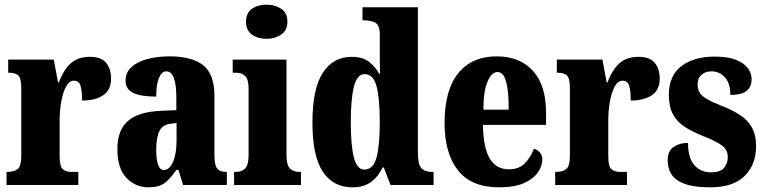

<svg xmlns="http://www.w3.org/2000/svg" viewBox="-20 -791 3273 821"><path d="M8 0V-56H12Q41 -56 56 -68.5Q71 -81 71 -128V-412Q71 -456 58.5 -468Q46 -480 19 -480H15V-536H210L228 -439H232Q253 -495 284 -521.5Q315 -548 364 -548Q413 -548 434 -522Q455 -496 455 -455Q455 -406 421 -383.5Q387 -361 331 -361Q331 -402 324.5 -424Q318 -446 295 -446Q276 -446 262.5 -421Q249 -396 242 -357Q235 -318 235 -277V-123Q235 -79 248.5 -67.5Q262 -56 285 -56H315V0Z M614 10Q560 10 521 -30Q482 -70 482 -154Q482 -236 528 -274.5Q574 -313 666 -317L734 -320V-374Q734 -486 691 -486Q672 -486 660 -458.5Q648 -431 648 -378Q581 -378 549 -394Q517 -410 517 -446Q517 -482 543 -505Q569 -528 611.5 -539Q654 -550 705 -550Q801 -550 849 -512Q897 -474 897 -380V-126Q897 -86 908 -71Q919 -56 947 -56H950V0H763L743 -64H734Q706 -24 682 -7Q658 10 614 10ZM680 -64Q705 -64 720 -99Q735 -134 735 -191V-265L710 -262Q675 -258 661.5 -230.5Q648 -203 648 -150Q648 -109 656 -86.5Q664 -64 680 -64Z M1120 -625Q1083 -625 1057.5 -643Q1032 -661 1032 -698Q1032 -736 1057.5 -753.5Q1083 -771 1120 -771Q1156 -771 1182.5 -753.5Q1209 -736 1209 -698Q1209 -661 1182.5 -643Q1156 -625 1120 -625ZM981 0V-56H990Q1014 -56 1028.5 -71Q1043 -86 1043 -129V-413Q1043 -452 1028 -466Q1013 -480 990 -480H975V-536H1205V-127Q1205 -85 1220 -70.5Q1235 -56 1258 -56H1267V0Z M1487 10Q1405 10 1360.5 -56.5Q1316 -123 1316 -267Q1316 -412 1360.5 -480Q1405 -548 1484 -548Q1530 -548 1557 -527.5Q1584 -507 1601 -476H1605Q1604 -499 1604 -529Q1604 -559 1604 -588V-643Q1604 -684 1584.5 -694Q1565 -704 1538 -704H1530V-760H1767V-135Q1767 -89 1781.5 -72.5Q1796 -56 1827 -56H1834V0H1650L1621 -75H1616Q1597 -35 1566 -12.5Q1535 10 1487 10ZM1538 -66Q1576 -66 1590 -117.5Q1604 -169 1604 -269Q1604 -368 1590.5 -421Q1577 -474 1539 -474Q1507 -474 1493.5 -421Q1480 -368 1480 -268Q1480 -167 1493.5 -116.5Q1507 -66 1538 -66Z M2114 10Q1996 10 1938.5 -62.5Q1881 -135 1881 -265Q1881 -406 1939.5 -478Q1998 -550 2104 -550Q2202 -550 2258.5 -488.5Q2315 -427 2315 -308V-257H2045Q2047 -158 2074.5 -112.5Q2102 -67 2156 -67Q2199 -67 2224 -92.5Q2249 -118 2263 -155Q2278 -151 2288.5 -139Q2299 -127 2299 -109Q2299 -82 2280.5 -54.5Q2262 -27 2221.5 -8.5Q2181 10 2114 10ZM2155 -322Q2156 -398 2144.5 -440.5Q2133 -483 2108 -483Q2082 -483 2064.5 -441.5Q2047 -400 2047 -322Z M2354 0V-56H2358Q2387 -56 2402 -68.5Q2417 -81 2417 -128V-412Q2417 -456 2404.5 -468Q2392 -480 2365 -480H2361V-536H2556L2574 -439H2578Q2599 -495 2630 -521.5Q2661 -548 2710 -548Q2759 -548 2780 -522Q2801 -496 2801 -455Q2801 -406 2767 -383.5Q2733 -361 2677 -361Q2677 -402 2670.5 -424Q2664 -446 2641 -446Q2622 -446 2608.5 -421Q2595 -396 2588 -357Q2581 -318 2581 -277V-123Q2581 -79 2594.5 -67.5Q2608 -56 2631 -56H2661V0Z M3017 10Q2947 10 2907 -5Q2867 -20 2851 -46Q2835 -72 2835 -105Q2835 -146 2860.5 -163Q2886 -180 2922 -180Q2922 -115 2949.5 -84.5Q2977 -54 3019 -54Q3060 -54 3076 -73Q3092 -92 3092 -119Q3092 -150 3067.5 -168.5Q3043 -187 2992 -207Q2941 -227 2907.5 -249Q2874 -271 2857 -303.5Q2840 -336 2840 -385Q2840 -468 2894 -508.5Q2948 -549 3036 -549Q3093 -549 3127.5 -535Q3162 -521 3178 -499Q3194 -477 3194 -453Q3194 -419 3172 -402Q3150 -385 3103 -385Q3103 -435 3079.5 -460.5Q3056 -486 3022 -486Q2997 -486 2980 -471.5Q2963 -457 2963 -430Q2963 -399 2983.5 -381Q3004 -363 3062 -340Q3107 -323 3141 -301.5Q3175 -280 3194 -248Q3213 -216 3213 -166Q3213 -87 3164 -38.5Q3115 10 3017 10Z"/></svg>

Font: Noto Serif Lao ExtraCondensed Black
Style: Regular
Weight: 900
Width: 2
Designer: Monotype Design Team
Foundry: Monotype Imaging Inc.
Version: Version 2.003; ttfautohint (v1.8.4.7-5d5b)